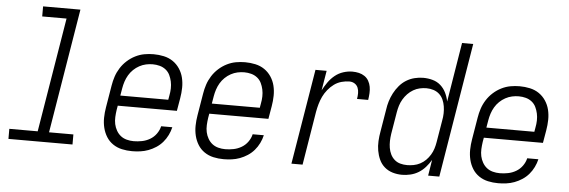

<svg xmlns="http://www.w3.org/2000/svg" viewBox="-48 -886 3097 1045"><g transform="rotate(5 1500.0 -363.5)"><path d="M374 0H24V-55H179L282 -680H149V-735H353L241 -55H374Z M700 8Q671 8 644 2Q617 -4 595 -19Q573 -34 559 -56.5Q545 -79 538.5 -105.5Q532 -132 532.5 -160.5Q533 -189 538 -218L558 -338Q562 -363 570 -387.5Q578 -412 592.5 -435Q607 -458 627.5 -476.5Q648 -495 672 -507Q696 -519 721 -523.5Q746 -528 771 -528Q800 -528 827.5 -522Q855 -516 877 -501Q899 -486 914 -463.5Q929 -441 935.5 -414.5Q942 -388 941.5 -359.5Q941 -331 936 -302L924 -232H601L597 -209Q594 -189 593 -169Q592 -149 596 -130.5Q600 -112 609.5 -95.5Q619 -79 633 -68Q647 -57 665.5 -52Q684 -47 704 -47Q726 -47 749 -51.5Q772 -56 792.5 -68Q813 -80 827 -99.5Q841 -119 846 -141H907Q902 -119 891.5 -97.5Q881 -76 865.5 -58Q850 -40 830 -27Q810 -14 788.5 -6Q767 2 744.5 5Q722 8 700 8ZM872 -288 876 -311Q880 -331 880.5 -350.5Q881 -370 877 -388.5Q873 -407 865 -423.5Q857 -440 842.5 -451.5Q828 -463 809.5 -468Q791 -473 771 -473Q753 -473 734.5 -469Q716 -465 698.5 -455.5Q681 -446 666.5 -432Q652 -418 642 -401Q632 -384 626 -365.5Q620 -347 617 -329L610 -288Z M1200 8Q1171 8 1144 2Q1117 -4 1095 -19Q1073 -34 1059 -56.5Q1045 -79 1038.5 -105.5Q1032 -132 1032.5 -160.5Q1033 -189 1038 -218L1058 -338Q1062 -363 1070 -387.5Q1078 -412 1092.5 -435Q1107 -458 1127.5 -476.5Q1148 -495 1172 -507Q1196 -519 1221 -523.5Q1246 -528 1271 -528Q1300 -528 1327.5 -522Q1355 -516 1377 -501Q1399 -486 1414 -463.5Q1429 -441 1435.5 -414.5Q1442 -388 1441.5 -359.5Q1441 -331 1436 -302L1424 -232H1101L1097 -209Q1094 -189 1093 -169Q1092 -149 1096 -130.5Q1100 -112 1109.5 -95.5Q1119 -79 1133 -68Q1147 -57 1165.5 -52Q1184 -47 1204 -47Q1226 -47 1249 -51.5Q1272 -56 1292.5 -68Q1313 -80 1327 -99.5Q1341 -119 1346 -141H1407Q1402 -119 1391.5 -97.5Q1381 -76 1365.5 -58Q1350 -40 1330 -27Q1310 -14 1288.5 -6Q1267 2 1244.5 5Q1222 8 1200 8ZM1372 -288 1376 -311Q1380 -331 1380.5 -350.5Q1381 -370 1377 -388.5Q1373 -407 1365 -423.5Q1357 -440 1342.5 -451.5Q1328 -463 1309.5 -468Q1291 -473 1271 -473Q1253 -473 1234.5 -469Q1216 -465 1198.5 -455.5Q1181 -446 1166.5 -432Q1152 -418 1142 -401Q1132 -384 1126 -365.5Q1120 -347 1117 -329L1110 -288Z M1570 0 1656 -520H1717L1699 -412Q1711 -435 1726.5 -457Q1742 -479 1762.5 -495.5Q1783 -512 1808 -520Q1833 -528 1857 -528Q1876 -528 1893 -524Q1910 -520 1924 -510.5Q1938 -501 1946.5 -486Q1955 -471 1958 -454Q1961 -437 1960 -419Q1959 -401 1956 -382H1895Q1898 -398 1898 -414Q1898 -430 1892.5 -443.5Q1887 -457 1874.5 -465Q1862 -473 1846 -473Q1825 -473 1803 -467Q1781 -461 1762.5 -447.5Q1744 -434 1729 -415.5Q1714 -397 1704.5 -377Q1695 -357 1689 -336Q1683 -315 1679 -293L1631 0Z M2175 8Q2148 8 2123 0.5Q2098 -7 2079 -23.5Q2060 -40 2049.5 -63Q2039 -86 2034.5 -111.5Q2030 -137 2031.5 -164Q2033 -191 2038 -218L2058 -338Q2061 -361 2068 -384Q2075 -407 2086.5 -429Q2098 -451 2114.5 -470.5Q2131 -490 2152 -503Q2173 -516 2197 -522Q2221 -528 2244 -528Q2271 -528 2296 -521Q2321 -514 2339.5 -497.5Q2358 -481 2369 -458.5Q2380 -436 2385 -411L2438 -735H2499L2378 0H2317L2331 -87Q2318 -65 2301.5 -46.5Q2285 -28 2264.5 -15.5Q2244 -3 2220.5 2.5Q2197 8 2175 8ZM2198 -47Q2215 -47 2233.5 -50.5Q2252 -54 2269 -63Q2286 -72 2299.5 -85.5Q2313 -99 2323 -115.5Q2333 -132 2338.5 -149.5Q2344 -167 2347 -185L2367 -305Q2371 -325 2371.5 -344.5Q2372 -364 2369 -383Q2366 -402 2358.5 -419Q2351 -436 2337.5 -448.5Q2324 -461 2305.5 -467Q2287 -473 2267 -473Q2249 -473 2230.5 -469Q2212 -465 2195 -455Q2178 -445 2164.5 -431Q2151 -417 2141 -400Q2131 -383 2125.5 -365Q2120 -347 2117 -329L2097 -209Q2094 -189 2093.5 -170Q2093 -151 2096 -132.5Q2099 -114 2107 -97.5Q2115 -81 2128.5 -69Q2142 -57 2160 -52Q2178 -47 2198 -47Z M2700 8Q2671 8 2644 2Q2617 -4 2595 -19Q2573 -34 2559 -56.5Q2545 -79 2538.5 -105.5Q2532 -132 2532.5 -160.5Q2533 -189 2538 -218L2558 -338Q2562 -363 2570 -387.5Q2578 -412 2592.5 -435Q2607 -458 2627.5 -476.5Q2648 -495 2672 -507Q2696 -519 2721 -523.5Q2746 -528 2771 -528Q2800 -528 2827.5 -522Q2855 -516 2877 -501Q2899 -486 2914 -463.5Q2929 -441 2935.5 -414.5Q2942 -388 2941.5 -359.5Q2941 -331 2936 -302L2924 -232H2601L2597 -209Q2594 -189 2593 -169Q2592 -149 2596 -130.5Q2600 -112 2609.5 -95.5Q2619 -79 2633 -68Q2647 -57 2665.5 -52Q2684 -47 2704 -47Q2726 -47 2749 -51.5Q2772 -56 2792.5 -68Q2813 -80 2827 -99.5Q2841 -119 2846 -141H2907Q2902 -119 2891.5 -97.5Q2881 -76 2865.5 -58Q2850 -40 2830 -27Q2810 -14 2788.5 -6Q2767 2 2744.5 5Q2722 8 2700 8ZM2872 -288 2876 -311Q2880 -331 2880.5 -350.5Q2881 -370 2877 -388.5Q2873 -407 2865 -423.5Q2857 -440 2842.5 -451.5Q2828 -463 2809.5 -468Q2791 -473 2771 -473Q2753 -473 2734.5 -469Q2716 -465 2698.5 -455.5Q2681 -446 2666.5 -432Q2652 -418 2642 -401Q2632 -384 2626 -365.5Q2620 -347 2617 -329L2610 -288Z"/></g></svg>

Font: Iosevka Light Oblique
Style: Regular
Weight: 300
Italic angle: -9°
Monospace: yes
Designer: Belleve Invis
Foundry: Belleve Invis
Version: Version 32.5.0; ttfautohint (v1.8.4)